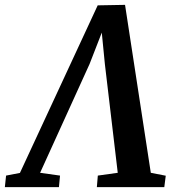

<svg xmlns="http://www.w3.org/2000/svg" viewBox="-70 -770 710 790"><path d="M444.5 -750 550.5 -59 612 -47 606 0H328.5L332.5 -47.5L414.5 -59L361.5 -506.5L343.5 -689.5L368.5 -686.5L298.5 -506.5L95 -59L177 -47.5L172.5 0H-50L-45 -47.5L12 -58.5L332 -748Z"/></svg>

Font: Merriweather SemiBold
Style: Italic
Weight: 600
Italic angle: -7.8°
Version: Version 2.101